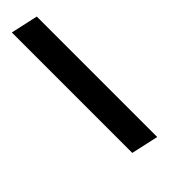

<svg xmlns="http://www.w3.org/2000/svg" viewBox="-71 -102 452 452"><g transform="rotate(45 154.5 124.0)"><path d="M-91 158 -76 90H325L310 158Z"/></g></svg>

Font: BC Sans
Style: Bold Italic
Weight: 700
Italic angle: -12°
Designer: Monotype Design Team
Province of B.C.
Foundry: Monotype Imaging Inc.
Version: Version 2.000;GOOG;noto-source:20170915:90ef993387c0